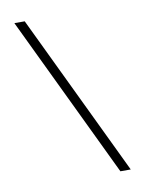

<svg xmlns="http://www.w3.org/2000/svg" viewBox="-79 -746 623 804"><g transform="rotate(-10 232.0 -344.0)"><path d="M411.5 0H367.5L38 -688H82Z"/></g></svg>

Font: League Spartan Thin ExtraLight
Style: Regular
Weight: 250
Version: Version 2.002